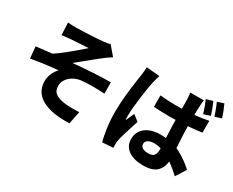

<svg xmlns="http://www.w3.org/2000/svg" viewBox="-121 -1313 2242 1844"><g transform="rotate(30 1000.0 -391.5)"><path d="M340.4 -764.6Q375 -764.6 480.5 -770.1Q586 -775.6 629 -780.4Q677.2 -785.8 700.8 -793.2L784.2 -695.6Q726.2 -658.6 701.6 -637.6Q674.8 -617.2 650.6 -597.4Q626.4 -577.6 600.6 -556.4Q568 -530 533.8 -502.1Q499.6 -474.2 472.8 -453.2Q575.8 -463.2 688.1 -469.8Q800.4 -476.4 885.8 -476.4L886.6 -351.2Q811.8 -356 742.5 -355.7Q673.2 -355.4 628.2 -349.4Q583 -343 545.5 -321.4Q508 -299.8 486.1 -266.9Q464.2 -234 464.2 -194.8Q464.2 -140.4 502.2 -113.5Q540.2 -86.6 612.6 -78.6Q652 -74.4 693.5 -74.4Q735 -74.4 766.2 -76.6L738.2 63Q541.6 70.8 435.1 11.5Q328.6 -47.8 328.6 -172.4Q328.6 -214.4 347.5 -256.4Q366.4 -298.4 394.4 -325.2Q264.8 -315 99.4 -286.2L87 -414.6Q118 -417.6 209.6 -428.6L263.2 -434.6Q352.8 -493 511.2 -631.6L537 -655L459.4 -650.4Q389.8 -646 340.6 -642.4L248.8 -633L242.6 -768.4Q287.4 -764.6 340.4 -764.6Z M1536.6 -597.2Q1734.6 -597.2 1889.6 -629.2V-498.2Q1734.6 -475.4 1537 -473.8Q1450.4 -473.8 1361.8 -479.8L1361 -606Q1448.6 -597.2 1536.6 -597.2ZM1739.6 -708Q1735.8 -647 1735.8 -532.8Q1735.8 -417.6 1746.2 -260.4Q1752.4 -160.2 1752.4 -125Q1752.4 -38.6 1704.7 11Q1657 60.6 1552.8 60.6Q1447 60.6 1386.4 17Q1325.8 -26.6 1325.8 -105.6Q1325.8 -157.2 1353.2 -197.2Q1380.6 -237.2 1431.5 -259Q1482.4 -280.8 1550 -280.8Q1677.4 -280.8 1770.2 -233.4Q1863 -186 1940 -114L1868.8 -2.6Q1773.4 -90.4 1696.1 -134.3Q1618.8 -178.2 1539.4 -178.2Q1499 -178.2 1474.2 -162.8Q1449.4 -147.4 1449.4 -120.2Q1449.4 -92 1473.5 -78.5Q1497.6 -65 1538 -65Q1580.2 -65 1598.4 -86.6Q1616.6 -108.2 1616.6 -153.2Q1616.6 -190.4 1611.6 -276.6Q1608.6 -336.4 1606.1 -406.4Q1603.6 -476.4 1603.6 -532.6V-609.2Q1602.8 -639.6 1602.7 -664.5Q1602.6 -689.4 1602 -706.2Q1602 -734.6 1595 -773.2H1746.4Q1741.4 -748 1739.6 -708ZM1233.8 -668.8Q1221.2 -612.4 1204.1 -481.7Q1187 -351 1187 -284.4Q1187 -253 1190.2 -231.2Q1201.4 -259.8 1213.2 -284L1232.6 -326.4L1298 -275.2L1282.4 -228.6Q1264.6 -174.2 1248.2 -119.5Q1231.8 -64.8 1225.2 -33.4Q1219.4 -6.6 1219.8 13L1221.2 56.2L1102.4 64.2Q1085.6 7.6 1073.9 -76.5Q1062.2 -160.6 1062.2 -255.6Q1062.2 -337.4 1071.5 -431.9Q1080.8 -526.4 1094.6 -618Q1098.8 -645.4 1102.8 -672Q1112 -738.4 1112.8 -774.2L1259.2 -761.8Q1253.6 -747.2 1246 -717.4Q1238.4 -687.6 1233.8 -668.8ZM1879 -678.2 1806.4 -654.2Q1799.4 -674.4 1798 -681.2Q1788.4 -709.8 1777.3 -740.2Q1766.2 -770.6 1756 -792.4L1827.2 -814.2Q1841 -785.4 1855.4 -746.9Q1869.8 -708.4 1879 -678.2ZM1984.6 -710.8 1912.8 -687.8Q1881.8 -780.8 1859.8 -824L1931 -846.6Q1960.4 -784.6 1984.6 -710.8Z"/></g></svg>

Font: 寒蝉端黑体 Light
Style: Regular
Weight: 300
Designer: ChillDuanSans {Warren2060}; 
Source Han Sans {Ryoko NISHIZUKA 西塚涼子 (kana, bopomofo & ideographs); Paul D. Hunt (Latin, G
Foundry: ChillType&Adobe
Version: Version 1.300;Glyphs 3.3 (3306)